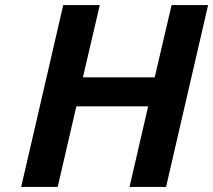

<svg xmlns="http://www.w3.org/2000/svg" viewBox="-20 -742 846 762"><path d="M494 0 568 -320H283L209 0H64L231 -722H376L309 -435H594L661 -722H806L639 0Z"/></svg>

Font: Perun
Style: Bold Italic
Weight: 700
Italic angle: -12°
Foundry: Copyright (c) Stefan Peev, Context Ltd, 2016
Version: Version 1.027